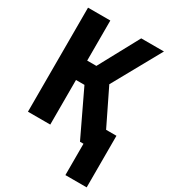

<svg xmlns="http://www.w3.org/2000/svg" viewBox="-222 -820 1007 1141"><g transform="rotate(30 281.5 -249.5)"><path d="M36 0H189V-306H247L393 0H417V215H563V-139H492L373 -383L557 -714H401L252 -439H189V-714H36Z"/></g></svg>

Font: Noto Sans Mono SemiCondensed ExtraBold
Style: Regular
Weight: 800
Width: 4
Designer: Monotype Design Team
Foundry: Monotype Imaging Inc.
Version: Version 2.014